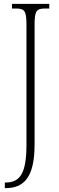

<svg xmlns="http://www.w3.org/2000/svg" viewBox="-20 -734 305 994"><path d="M5 240H10C100 239 159 190 159 14V-605C159 -679 169 -690 215 -690H235V-714H42V-690H61C107 -690 117 -679 117 -606V15C117 162 85 211 8 211H5Z"/></svg>

Font: Noto Serif Devanagari ExtraCondensed ExtraLight
Style: Regular
Weight: 200
Width: 2
Designer: Universal Thirst, Indian Type Foundry and the Monotype Design Team
Foundry: Monotype Imaging Inc.
Version: Version 2.004